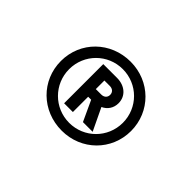

<svg xmlns="http://www.w3.org/2000/svg" viewBox="-74 -889 728 728"><g transform="rotate(45 290.0 -525.0)"><path d="M291 -340C396 -340 478 -421 478 -525C478 -629 396 -710 291 -710C184 -710 102 -629 102 -525C102 -421 184 -340 291 -340ZM290 -381C210 -381 146 -445 146 -525C146 -605 210 -669 290 -669C370 -669 434 -605 434 -525C434 -445 370 -381 290 -381ZM271 -543V-589H300C315 -589 325 -580 325 -566C325 -552 315 -543 300 -543ZM224 -420H271V-502H287L325 -420H377L334 -510C356 -520 370 -540 370 -566C370 -604 340 -630 298 -630H224Z"/></g></svg>

Font: CommitMono-dimboump
Style: Bold
Weight: 700
Monospace: yes
Designer: Eigil Nikolajsen
Foundry: Eigil Nikolajsen
Version: Version 1.143